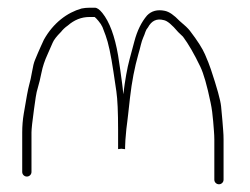

<svg xmlns="http://www.w3.org/2000/svg" viewBox="-20 -480 648 497"><path d="M302.2 -94H303.8V-99C303.8 -108.3 304.9 -124 307.1 -146C307.9 -153.3 308.6 -159.5 309.4 -164.5C310.1 -169.5 310.9 -175.7 311.6 -183C312.4 -190.3 314 -205 316.5 -227C321.2 -268.4 328.5 -306 338.2 -340C340.8 -348.7 342.9 -356.7 344.6 -364C346.4 -371.3 348.4 -377.5 350.6 -382.5C352.9 -387.5 354.7 -392.3 356.2 -397C357.7 -401.7 360 -405.7 363 -409C372.3 -426.4 385.8 -432.7 403.5 -428C412.5 -426.7 424.9 -416.3 441.2 -397C445.6 -393 449.7 -389 453.7 -385C467.6 -366.5 482.5 -340.7 498.5 -307.5C507 -289.8 516 -258.6 525.2 -214C526.9 -206 528.2 -198.2 529.2 -190.5C530.2 -182.8 531.1 -174.7 531.8 -166C532.4 -157.3 533.1 -149 533.8 -141C534.4 -133 534.8 -125.7 534.8 -119V-15C534.8 -11.7 535.9 -8.8 538.3 -6.5C540.6 -4.2 543.4 -3 546.8 -3C550.1 -3 552.9 -4.2 555.2 -6.5C557.6 -8.8 558.7 -11.7 558.7 -15V-119C558.7 -126.3 558.4 -134.2 557.7 -142.5C557.1 -150.8 556.4 -159.3 555.7 -168C555.1 -176.7 553.9 -188.9 552.3 -204.8C550.7 -220.7 541.8 -252.8 525.7 -301C522.4 -311 517.4 -323.7 510.7 -339.1C504.1 -354.5 491.1 -374.9 471.7 -400.2C467.1 -406.3 458.1 -414.9 444.7 -426C430.4 -440.9 418.2 -449.6 406.5 -452C387.5 -455.9 372.2 -451.9 360.7 -440C346 -422.8 335 -400.3 327.7 -372.5C325.7 -364.8 321.6 -349.5 315.4 -326.6C309.2 -303.6 303.8 -273.4 299.2 -236C298.2 -247.3 297.1 -257.2 295.9 -265.5C294.6 -273.8 293.1 -284.8 291.4 -298.5C289.6 -312.2 287.7 -324.8 285.7 -336.5C277.1 -386.7 263.5 -423.4 244.9 -446.5C237.6 -455.5 231.2 -460 225.7 -460H211.5C204.5 -460 197.7 -459.3 191.2 -458C154.1 -447.6 117.7 -420.6 93.5 -377C90.8 -371 88.2 -365.2 85.5 -359.5C82.8 -353.8 80.3 -348.2 78 -342.5C75.7 -336.8 73.2 -330.8 70.5 -324.5C67.8 -318.2 65.3 -308.2 63 -294.5C60.7 -280.8 58.1 -269.3 55.4 -259.8C52.7 -250.3 48.1 -225.7 41.5 -185.8C38.8 -169.7 37.5 -153.4 37.5 -137V-35C37.5 -31.7 38.7 -28.8 41 -26.5C43.3 -24.2 46.2 -23 49.5 -23C52.8 -23 55.7 -24.2 58 -26.5C60.3 -28.8 61.5 -31.7 61.5 -35V-137C61.5 -145.8 63.7 -165.8 68 -197C69.7 -209 71.2 -219.5 72.5 -228.5C73.8 -237.5 75.8 -246.3 78.5 -255C81.2 -263.7 84.1 -275.9 87.3 -291.6C90.4 -307.4 95.7 -323.3 103.1 -339.3C107.4 -348.8 111.8 -358.7 116.2 -369.2C119.3 -376.7 126.4 -385.9 137.5 -397C142.8 -403.7 148.7 -409.2 155 -413.5C172.1 -428.5 190.7 -436 211.5 -436H225C227 -434.7 230.2 -431.3 234.7 -426C239.2 -420.7 242.7 -415.3 245.2 -410L253.5 -388C260.3 -369.8 267.1 -338.4 273.7 -294C275.7 -280.7 278.2 -263.8 281.2 -243.5C284.2 -223.2 285.7 -190 285.7 -144V-94L294 -95Z"/></svg>

Font: Proton
Style: SeBdCnd
Weight: 500
Version: Version 1.017